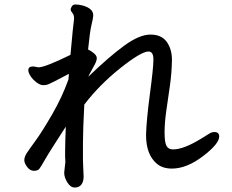

<svg xmlns="http://www.w3.org/2000/svg" viewBox="-20 -781 1040 861"><path d="M268 -8 273 -53V-58Q272 -68 272 -78V-100Q272 -137 275 -213Q257 -185 224.5 -134.5Q192 -84 177.5 -58Q163 -32 156 -23.5Q149 -15 132 -15Q115 -15 102 -32Q89 -49 89 -63Q89 -77 99.5 -93.5Q110 -110 139 -149.5Q168 -189 213.5 -267.5Q259 -346 287 -425L289 -450Q208 -407 197 -403Q186 -399 173.5 -399Q161 -399 144.5 -411Q128 -423 117.5 -439Q107 -455 107 -466Q107 -483 128 -483Q129 -483 130 -483L153 -479Q184 -480 296 -535Q308 -669 312 -695V-701Q312 -714 304.5 -723Q297 -732 297 -738Q297 -744 299 -746Q304 -761 317.5 -761Q331 -761 348 -757Q398 -744 398 -713V-710Q398 -701 390.5 -670.5Q383 -640 375 -559Q385 -555 399.5 -543.5Q414 -532 414 -520.5Q414 -509 405 -492L385 -455Q380 -447 376 -437Q467 -525 536 -575.5Q605 -626 654.5 -626Q704 -626 727.5 -593.5Q751 -561 751 -513V-510Q750 -453 742 -397Q734 -341 726 -286Q718 -231 718 -187Q718 -143 726.5 -127Q735 -111 756 -111Q803 -111 880 -158Q915 -180 923 -184.5Q931 -189 941 -189Q963 -189 963 -169Q963 -136 890 -80.5Q817 -25 751 -25Q709 -25 683 -47Q635 -88 635 -175V-179Q637 -245 652.5 -361.5Q668 -478 668 -514Q668 -550 646 -550Q613 -550 519 -475Q425 -400 358 -312Q352 -197 352 -139V-64Q352 -49 353 -36L355 11Q355 33 345 46.5Q335 60 315.5 60Q296 60 282 37Q268 14 268 -5Z"/></svg>

Font: LXGW ZhenKai
Style: Regular
Weight: 400
Designer: LXGW / Fontworks Inc.
Foundry: LXGW / Fontworks Inc.
Version: Version 0.800;June 8, 2025